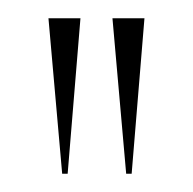

<svg xmlns="http://www.w3.org/2000/svg" viewBox="-20 -719 211 210"><path d="M48 -529 33 -699H68L54 -529ZM118 -529 103 -699H138L124 -529Z"/></svg>

Font: Moniqa ExtLt Narrow Display
Style: Regular
Weight: 200
Width: 4
Designer: Rajesh Rajput
Foundry: Rajesh Rajput
Version: Version 1.000